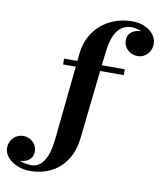

<svg xmlns="http://www.w3.org/2000/svg" viewBox="-326 -843 993 1186"><g transform="rotate(10 170.5 -250.0)"><path d="M31.5 -460V-423.5H111L63.5 40C51 162.5 8.5 223.5 -53 223.5C-76 223.5 -104.5 219 -129 209C-90 208.5 -47 187.5 -47 138.5C-47 83.5 -93 54 -133 54C-178.5 54 -220 90 -220 146C-220 203 -149 260 -56 260C104 260 200.5 152 216 11.5L264 -423.5H412V-460H268L277 -540C290.5 -662.5 332 -723.5 411.5 -723.5C428 -723.5 450.5 -718.5 471 -709H470C430.5 -709 387 -688.5 387 -638.5C387 -583.5 434.5 -554 474.5 -554C520 -554 561 -590 561 -646C561 -703 501.5 -760 408.5 -760C248.5 -760 134.5 -653 120 -511.5L114.5 -460Z"/></g></svg>

Font: Bodoni* 06
Style: Bold
Weight: 700
Version: Version 2.2